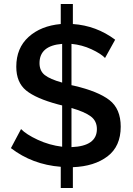

<svg xmlns="http://www.w3.org/2000/svg" viewBox="-20 -835 668 967"><path d="M588 -197Q588 -98 521.5 -47.5Q455 3 347 7V112H286V5Q143 -6 35 -89L86 -185Q112 -158 170 -131Q228 -104 293 -96V-304L273 -309Q161 -339 111.5 -379.5Q62 -420 62 -499Q62 -593 124 -649Q186 -705 286 -714V-815H347V-714Q465 -706 560 -635L509 -543Q488 -565 440.5 -587Q393 -609 340 -614V-406L354 -403Q474 -375 531 -331Q588 -287 588 -197ZM179 -517Q179 -478 205.5 -457Q232 -436 293 -419V-614Q179 -605 179 -517ZM340 -94Q468 -99 468 -185Q468 -226 437 -249Q406 -272 340 -291Z"/></svg>

Font: Raleway-v4020 SemiBold
Style: Regular
Weight: 600
Designer: Matt McInerney, Pablo Impallari, Rodrigo Fuenzalida
Foundry: Matt McInerney, Pablo Impallari, Rodrigo Fuenzalida
Version: Version 4.020;PS 004.020;hotconv 1.0.88;makeotf.lib2.5.64775